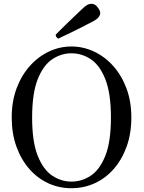

<svg xmlns="http://www.w3.org/2000/svg" viewBox="-20 -984 763 1016"><path d="M358 12Q293 12 236 -14Q179 -40 135.5 -89.5Q92 -139 67 -208Q42 -277 42 -362Q42 -448 68 -517Q94 -586 138.5 -635.5Q183 -685 239.5 -711.5Q296 -738 358 -738Q420 -738 477 -711.5Q534 -685 578.5 -635.5Q623 -586 649 -517Q675 -448 675 -362Q675 -277 650 -208Q625 -139 581.5 -89.5Q538 -40 480.5 -14Q423 12 358 12ZM358 -23Q413 -23 460.5 -54.5Q508 -86 537.5 -160Q567 -234 567 -362Q567 -490 537.5 -564.5Q508 -639 460.5 -670.5Q413 -702 358 -702Q304 -702 256.5 -670.5Q209 -639 179.5 -564.5Q150 -490 150 -362Q150 -234 179.5 -160Q209 -86 256.5 -54.5Q304 -23 358 -23ZM290 -780Q283 -781 278.5 -788Q274 -795 275 -801Q278 -804 293 -819Q308 -834 329.5 -855Q351 -876 373 -897Q395 -918 412.5 -934.5Q430 -951 437 -955Q451 -965 468.5 -963.5Q486 -962 499 -942Q515 -921 509 -906Q503 -891 489 -881Q482 -876 461 -865Q440 -854 412.5 -840Q385 -826 358 -813Q331 -800 312 -791Q293 -782 290 -780Z"/></svg>

Font: Zen Old Mincho
Style: Regular
Weight: 400
Designer: Yoshimichi Ohira
Foundry: Positype
Version: Version 1.001